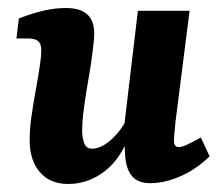

<svg xmlns="http://www.w3.org/2000/svg" viewBox="-20 -450 556 479"><path d="M150 9Q105 9 79.5 -20.5Q54 -50 54 -100Q54 -128 58 -156.5Q62 -185 67 -212.5Q72 -240 76 -264Q78 -277 80.5 -294Q83 -311 83 -325Q83 -341 75 -347.5Q67 -354 51 -354H21L27 -404Q64 -418 91 -424Q118 -430 145 -430Q215 -430 215 -367Q215 -358 214 -347.5Q213 -337 211 -321Q207 -288 200.5 -251.5Q194 -215 189.5 -181.5Q185 -148 185 -124Q185 -107 190 -93Q195 -79 210 -79Q224 -79 240 -88.5Q256 -98 272.5 -117Q289 -136 303 -165L313 -137Q286 -58 243.5 -24.5Q201 9 150 9ZM355 7Q324 7 309 -11Q294 -29 292 -65Q291 -80 291 -98Q291 -116 290 -137L324 -423H453L418 -148Q417 -135 415.5 -122Q414 -109 414 -99Q414 -83 426 -83Q433 -83 445.5 -88.5Q458 -94 481 -107L503 -60Q469 -27 429.5 -10Q390 7 355 7Z"/></svg>

Font: Rasa
Style: Italic
Weight: 400
Italic angle: -7.10001°
Designer: Anna Giedrys (Yrsa+Rasa design), David Brezina (Yrsa art-direction, Rasa art-direction, design)
Foundry: Rosetta Type Foundry
Version: Version 2.004